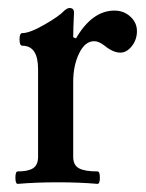

<svg xmlns="http://www.w3.org/2000/svg" viewBox="-20 -451 361 475"><path d="M23.9 3.9Q18.1 3.9 18.1 -11.5Q18.1 -26.9 23.9 -26.9Q49.8 -26.9 62 -34.9Q74.2 -43 74.2 -63V-279.8Q74.2 -337.9 35.2 -337.9Q28.3 -337.9 28.3 -353.5Q28.3 -369.1 35.2 -369.1Q53.7 -369.1 90.6 -390.4Q127.4 -411.6 139.2 -424.8Q147 -431.2 151.9 -431.2Q163.1 -431.2 163.1 -419.9Q161.1 -379.9 161.1 -358.9L168 -356Q208 -424.8 263.2 -424.8Q286.1 -424.8 302.5 -409.9Q318.8 -395 318.8 -374Q318.8 -353 306.2 -336.9Q293.5 -320.8 277.8 -320.8Q259.8 -320.8 238.8 -337.9Q224.6 -349.1 212.9 -349.1Q190.4 -349.1 175.8 -319.1Q161.1 -289.1 161.1 -248V-63Q161.1 -42.5 175.3 -34.7Q189.5 -26.9 221.2 -26.9Q227.1 -26.9 227.1 -11.5Q227.1 3.9 221.2 3.9Q176.8 0 123 0Q69.3 0 23.9 3.9Z"/></svg>

Font: Junicode SmCond Medium
Style: Regular
Weight: 500
Width: 4
Designer: Peter S. Baker
Version: Version 2.206